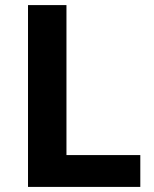

<svg xmlns="http://www.w3.org/2000/svg" viewBox="-20 -734 605 754"><path d="M90 0V-714H241V-125H531V0Z"/></svg>

Font: Noto Sans IKEA
Style: Bold
Weight: 600
Designer: Monotype Design Team
Foundry: Monotype Imaging Inc.
Version: Version 2.001